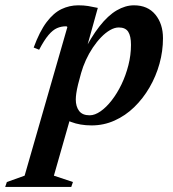

<svg xmlns="http://www.w3.org/2000/svg" viewBox="-109 -472 667 741"><path d="M192.5 -147Q187.5 -126.5 185.5 -112.2Q183.5 -98 183.5 -88Q183.5 -61 196.2 -44Q209 -27 237 -27Q257 -27 279.2 -42.5Q301.5 -58 322.2 -84.8Q343 -111.5 359.8 -146.2Q376.5 -181 386.5 -220.2Q396.5 -259.5 396.5 -299Q396.5 -333 385.8 -349.5Q375 -366 349.5 -366Q333.5 -366 316 -356Q298.5 -346 281.5 -328.5Q264.5 -311 249.2 -288.2Q234 -265.5 222.5 -240.2Q211 -215 204 -190ZM114.5 -42 169.5 -41 99 206 172.5 230.5 166 249.5H-89L-82.5 230.5L-14 206L151 -367.5Q150.5 -368.5 149.2 -369.5Q148 -370.5 145.5 -370.5Q127.5 -370.5 111.2 -363.5Q95 -356.5 78.5 -337.2Q62 -318 42 -280L21 -288.5Q44 -351 70.8 -386.5Q97.5 -422 128.2 -436.8Q159 -451.5 193 -451.5Q214 -451.5 231 -448.8Q248 -446 268.5 -441.5L216.5 -254.5L208 -260.5Q241.5 -328 274.8 -370.2Q308 -412.5 341.5 -432Q375 -451.5 408 -451.5Q461 -451.5 490.5 -415.8Q520 -380 520 -324.5Q520 -274.5 506.5 -226Q493 -177.5 468 -134.5Q443 -91.5 409 -58.5Q375 -25.5 333.2 -6.8Q291.5 12 244.5 12Q200 12 165 -1.5Q130 -15 114.5 -42Z"/></svg>

Font: Newsreader 24pt SemiBold
Style: Italic
Weight: 600
Italic angle: -17°
Designer: Hugues Gentile
Foundry: Production Type
Version: Version 1.003